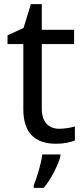

<svg xmlns="http://www.w3.org/2000/svg" viewBox="-20 -679 401 920"><path d="M264.2 -62C211.4 -62 180.2 -96.2 180.2 -158.2V-467.8H335V-536.1H180.2V-659.2H127.9L92.8 -544.9L16.1 -509.8V-467.8H91.8V-155.8C91.8 -45.4 144 9.8 249 9.8C266.6 9.8 284.2 8.3 301.3 4.9C318.4 1.5 330.6 -2.4 338.9 -5.9V-73.2C331.1 -70.3 319.3 -67.9 304.2 -65.4C289.1 -63 275.4 -62 264.2 -62ZM141.6 221.2H189.5C206.1 201.7 222.2 176.8 238.3 146.5C253.9 115.7 264.2 90.3 269.5 69.8V61H182.6C180.2 82.5 174.3 108.4 165.5 138.7C156.7 168.9 148.9 192.4 141.6 209Z"/></svg>

Font: Noto Reveo Sans
Style: Regular
Weight: 400
Designer: Monotype Design team
Foundry: Monotype Imaging Inc.
Version: Version 1.04